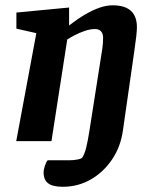

<svg xmlns="http://www.w3.org/2000/svg" viewBox="-20 -533 581 725"><path d="M216.8 172.3Q179.4 172.3 162 159.3Q144.7 146.3 144.7 118.3Q144.7 106.8 149.9 91.9Q155.1 77 160.1 72.2H241Q258.7 72.2 273.7 69.1Q288.7 66 290.8 61.8Q299.9 47.6 305.7 23.6Q311.6 -0.4 317.8 -40L366.5 -350.4Q367.9 -360.1 368.6 -370.2Q369.3 -380.2 369.3 -390Q369.3 -406 361.6 -414.6Q353.8 -423.3 338.7 -423.3Q320.4 -423.3 299.8 -416.2Q279.3 -409.1 261.9 -400Q244.6 -390.8 233.9 -383.8L174.3 0H41.3L117.2 -407.8L41.9 -424.8V-485.6L240.9 -504.6V-436.6Q274.8 -463.1 303.6 -479.6Q332.4 -496.1 357.8 -504.6Q383.1 -513 405.3 -513Q497 -513 497 -430.2Q497 -418.8 494.4 -394.6Q491.7 -370.3 486.7 -336.9L444.2 -40.7Q435.8 20.7 403.3 68.9Q370.9 117 322.9 144.6Q274.8 172.3 216.8 172.3Z"/></svg>

Font: Faustina Light
Style: Italic
Weight: 300
Italic angle: -8°
Designer: Alfonso Garcia
Foundry: http://www.omnibus-type.com
Version: Version 1.200